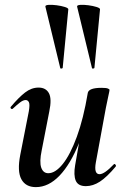

<svg xmlns="http://www.w3.org/2000/svg" viewBox="-20 -754 516 787"><path d="M127 13Q85 13 67.5 -19.5Q50 -52 63 -119L98 -297Q103 -326 98.5 -335Q94 -344 85 -344Q75 -344 62 -334Q49 -324 33 -309Q29 -305 25 -309Q21 -313 25 -317Q57 -355 83 -375Q109 -395 138 -395Q168 -395 180.5 -372Q193 -349 182 -297L151 -138Q141 -90 149 -67Q157 -44 178 -44Q207 -44 237.5 -82Q268 -120 295 -193.5Q322 -267 340 -374L358 -373Q339 -255 304 -168Q269 -81 224 -34Q179 13 127 13ZM332 9Q300 9 290.5 -13.5Q281 -36 288 -77L340 -374Q345 -394 396 -394Q416 -394 422.5 -391Q429 -388 429 -386Q429 -382 424 -360Q419 -338 414 -312L373 -89Q364 -40 388 -40Q398 -40 412.5 -50Q427 -60 446 -80Q449 -84 453 -79.5Q457 -75 454 -71Q418 -28 389.5 -9.5Q361 9 332 9ZM227 -475 166 -727Q165 -733 179 -734Q193 -735 212 -732.5Q231 -730 245.5 -725.5Q260 -721 260 -716L237 -476Q237 -474 232.5 -473Q228 -472 227 -475ZM357 -475 296 -727Q295 -733 309 -734Q323 -735 342 -732.5Q361 -730 375.5 -725.5Q390 -721 390 -716L367 -476Q367 -474 362.5 -473Q358 -472 357 -475Z"/></svg>

Font: Cormorant Infant Light
Style: Italic
Weight: 300
Italic angle: -10°
Designer: Christian Thalmann (Catharsis Fonts)
Foundry: Catharsis Fonts
Version: Version 4.001